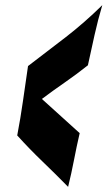

<svg xmlns="http://www.w3.org/2000/svg" viewBox="-20 -756 418 747"><path d="M245 -29Q195 -80 145 -128Q95 -176 47 -229Q60 -297 69.5 -364Q79 -431 89 -499Q163 -555 236.5 -612Q310 -669 378 -736Q361 -679 348 -620.5Q335 -562 322 -502Q278 -467 232.5 -435.5Q187 -404 143 -371Q180 -338 216.5 -304.5Q253 -271 290 -238Q278 -186 268 -134Q258 -82 245 -29Z"/></svg>

Font: Bangers
Style: Regular
Weight: 400
Designer: vernon adams
Foundry: Vernon Adams
Version: Version 2.000